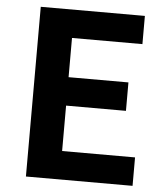

<svg xmlns="http://www.w3.org/2000/svg" viewBox="-53 -787 720 834"><g transform="rotate(5 307.5 -370.0)"><path d="M545 -740V-617H238V-446H499V-322H238V-124H556V0H91V-740Z"/></g></svg>

Font: Kinto Sans
Style: Bold
Weight: 700
Designer: Authors: Ryoko NISHIZUKA  (kana & ideographs); Paul D. Hunt (Latin, Greek & Cyrillic); Wenlong ZHANG  (bopomofo); Sandol
Foundry: Adobe Systems Incorporated, ookami Inc.
Version: Version 0.001